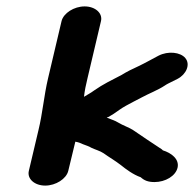

<svg xmlns="http://www.w3.org/2000/svg" viewBox="-20 -680 609 599"><path d="M172 -614 130 -436C117 -381 113 -327 100 -274L70 -147C64 -122 88 -101 121 -101C154 -101 187 -122 193 -147L215 -238C226 -236 230 -234 239 -230C249 -226 257 -224 265 -219C275 -214 293 -209 303 -202C321 -189 339 -179 357 -165C373 -152 396 -135 419 -127C430 -117 442 -112 462 -112C496 -112 528 -131 534 -157C540 -184 514 -203 488 -211L485 -214C454 -234 425 -254 394 -275C381 -283 363 -289 350 -297C337 -305 327 -307 313 -313C314 -314 316 -314 318 -315C329 -321 340 -328 352 -337C366 -347 382 -355 397 -363L422 -376C444 -388 473 -399 494 -413C497 -415 500 -417 504 -419L534 -434C561 -448 575 -479 558 -499C543 -517 505 -522 474 -506C453 -495 434 -484 413 -474C395 -466 375 -456 359 -446C330 -431 301 -417 274 -398C262 -389 253 -385 242 -378C244 -396 248 -416 253 -436L295 -614C301 -639 277 -660 244 -660C211 -660 178 -639 172 -614Z"/></svg>

Font: Blanket
Style: SikObl
Weight: 700
Foundry: Cannot Into Space Fonts
Version: Version 0.9